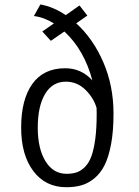

<svg xmlns="http://www.w3.org/2000/svg" viewBox="-20 -812 610 844"><path d="M146 -251Q146 -158.5 180 -103.2Q214 -48 272.5 -48Q298 -48 317.2 -54.5Q336.5 -61 353.8 -78.5Q371 -96 381.8 -125.2Q392.5 -154.5 398.8 -201.2Q405 -248 405 -312Q405 -329 404.5 -337.5Q391.5 -382.5 355 -417.8Q318.5 -453 269.5 -453Q210.5 -453 178.2 -399Q146 -345 146 -251ZM157.5 -792.5Q215 -782 269 -745.5L329.5 -788L364 -743.5L315 -709.5Q389 -642.5 434 -538.8Q479 -435 479 -312.5Q479 -236.5 468.5 -179.5Q458 -122.5 440 -86.5Q422 -50.5 395 -28.2Q368 -6 338.2 2.5Q308.5 11 271.5 11Q180 11 126.5 -60Q73 -131 73 -251Q73 -374.5 122.2 -443.2Q171.5 -512 266.5 -512Q337.5 -512 386 -458.5Q350.5 -592.5 263 -673.5L203.5 -632.5L166 -673.5L217 -709Q172.5 -736.5 129 -741.5Z"/></svg>

Font: League Mono Narrow Light
Style: Regular
Weight: 300
Width: 3
Designer: Tyler Finck
Foundry: The League of Moveable Type / Tyler Finck
Version: Version 2.210